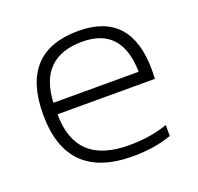

<svg xmlns="http://www.w3.org/2000/svg" viewBox="-97 -617 743 721"><g transform="rotate(-20 274.5 -256.5)"><path d="M284.7 -512.7Q495.1 -512.7 495.1 -279.8Q495.1 -263.2 494.1 -245.1H105Q105 -43.9 317.9 -43.9Q405.3 -43.9 473.1 -68.4V-24.4Q405.3 0 317.9 0Q53.7 0 53.7 -262.2Q53.7 -512.7 284.7 -512.7ZM105 -291H445.8Q442.9 -469.7 284.7 -469.7Q113.8 -469.7 105 -291Z"/></g></svg>

Font: Sansation Light
Style: Light
Weight: 300
Designer: Bernd Montag
Version: Version 1.301